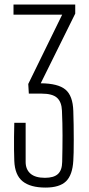

<svg xmlns="http://www.w3.org/2000/svg" viewBox="-20 -820 392 846"><path d="M180.5 6.5Q114 6.5 79.8 -21Q45.5 -48.5 43 -111Q42 -134 41.8 -160.2Q41.5 -186.5 41.8 -216.2Q42 -246 43 -279H93V-106.5Q93 -73.5 114.2 -55Q135.5 -36.5 178 -36.5Q217 -36.5 235.2 -53.2Q253.5 -70 254 -106.5Q255.5 -168.5 255.5 -222.5Q255.5 -276.5 253 -332Q251.5 -371 231.2 -389.2Q211 -407.5 163 -407.5H107L104.5 -450L254 -755.5H39.5V-800H311.5V-760L159.5 -453Q236 -452.5 268.5 -425.2Q301 -398 303 -331Q304 -303 304.5 -269.8Q305 -236.5 305 -204.8Q305 -173 304.5 -148.2Q304 -123.5 303 -112Q299.5 -49 271 -21.2Q242.5 6.5 180.5 6.5Z"/></svg>

Font: Big Shoulders Text ExtraLight
Style: Regular
Weight: 250
Version: Version 2.002